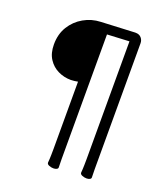

<svg xmlns="http://www.w3.org/2000/svg" viewBox="-163 -881 963 1128"><g transform="rotate(20 319.0 -317.0)"><path d="M468 107Q470 86 470.5 59.5Q471 33 471 21V-714L333 -707V31Q333 45 333 73Q333 101 334 124Q334 132 325.5 136Q317 140 306 140Q292 140 278.5 134.5Q265 129 265 119V118Q267 97 267.5 70.5Q268 44 268 32V-388Q257 -386 246 -384.5Q235 -383 224 -383Q182 -383 144.5 -401Q107 -419 83.5 -455Q60 -491 60 -546Q60 -610 89.5 -658Q119 -706 168 -734Q217 -762 274 -764L484 -774H488Q511 -774 523.5 -759.5Q536 -745 536 -726V20Q536 34 536 61.5Q536 89 537 113Q537 121 528.5 125Q520 129 509 129Q495 129 481.5 123.5Q468 118 468 108Z"/></g></svg>

Font: Moon Stars Kai HW
Style: Regular
Weight: 400
Designer: GuiWonder
Version: Version 1.101